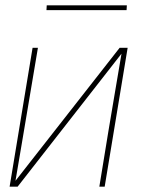

<svg xmlns="http://www.w3.org/2000/svg" viewBox="-20 -699 540 719"><path d="M16 0 102 -520H122L87 -312Q75 -239 62.5 -166.5Q50 -94 38 -22L428 -520H458L372 0H352L386 -208Q398 -281 410.5 -353.5Q423 -426 435 -498L46 0ZM154 -661 155 -679H455L454 -661Z"/></svg>

Font: Iosevka Thin Oblique
Style: Regular
Weight: 100
Italic angle: -9°
Monospace: yes
Designer: Belleve Invis
Foundry: Belleve Invis
Version: Version 32.5.0; ttfautohint (v1.8.4)